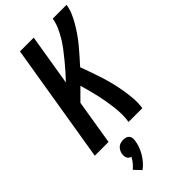

<svg xmlns="http://www.w3.org/2000/svg" viewBox="-304 -797 1114 1114"><g transform="rotate(-45 253.0 -240.0)"><path d="M3 0 124 -735H237L185 -419Q207 -442 228.5 -466.5Q250 -491 270.5 -516Q291 -541 310.5 -566.5Q330 -592 346.5 -619.5Q363 -647 375.5 -676Q388 -705 393 -735H506Q502 -706 490 -677.5Q478 -649 462 -622Q446 -595 428 -569Q410 -543 389.5 -518.5Q369 -494 348.5 -470.5Q328 -447 306 -423Q318 -390 330 -356.5Q342 -323 353 -288.5Q364 -254 372.5 -219Q381 -184 387 -148Q393 -112 396 -75Q399 -38 393 0H280Q285 -30 284.5 -60Q284 -90 280.5 -119.5Q277 -149 272 -177.5Q267 -206 260.5 -234.5Q254 -263 246.5 -290.5Q239 -318 231 -346Q213 -328 195.5 -310.5Q178 -293 161 -276L116 0ZM140 255 101 214Q116 201 128 186.5Q140 172 149 155Q141 153 135 148Q129 143 125.5 136Q122 129 121.5 120.5Q121 112 122 104Q124 93 129.5 82.5Q135 72 143.5 64.5Q152 57 163 54Q174 51 185 51Q196 51 206 54Q216 57 222.5 64.5Q229 72 230.5 82.5Q232 93 230 104Q227 125 219.5 146Q212 167 200.5 186.5Q189 206 174 223.5Q159 241 140 255Z"/></g></svg>

Font: Iosevka Curly
Style: Bold Italic
Weight: 700
Italic angle: -9°
Monospace: yes
Designer: Belleve Invis
Foundry: Belleve Invis
Version: Version 22.1.2; ttfautohint (v1.8.4)